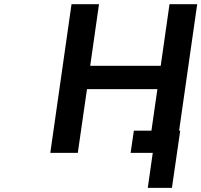

<svg xmlns="http://www.w3.org/2000/svg" viewBox="-20 -739 973 928"><path d="M356 0 400.4 -308.1H740.7L711.9 -107.4H627L611.3 0H718.3L694.3 168.9H811L851.1 -107.4H845.7L933.1 -718.8H799.3L756.8 -420.9H416L458.5 -718.8H325.7L223.1 0Z"/></svg>

Font: Winston SemiBold
Style: Italic
Weight: 600
Italic angle: -8.13011°
Designer: Vernon Adams, Kim Jin-seong, David Berlow, Cristiano Sobral
Foundry: The Winston Project Authors
Version: Version 3.004